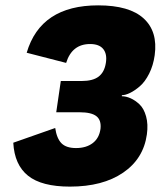

<svg xmlns="http://www.w3.org/2000/svg" viewBox="-20 -690 618 720"><path d="M348.1 -669.9Q465.3 -669.9 518.8 -620.8Q572.3 -571.8 560.1 -482.9Q554.7 -444.3 539.3 -413.8Q523.9 -383.3 504.6 -366.7Q485.4 -350.1 467.8 -341.6Q450.2 -333 437 -333V-329.1Q452.6 -329.1 469.7 -321.5Q486.8 -314 503.2 -298.6Q519.5 -283.2 527.8 -253.7Q536.1 -224.1 530.8 -186Q518.1 -94.7 441.7 -42.5Q365.2 9.8 242.2 9.8Q136.2 9.8 85.2 -31Q34.2 -71.8 29.8 -154.8L187 -210Q192.9 -170.4 210.7 -152.6Q228.5 -134.8 265.1 -134.8Q303.2 -134.8 327.6 -153.3Q352.1 -171.9 356.9 -207Q360.4 -239.3 341.6 -254.2Q322.8 -269 278.8 -269H190.9L208 -386.2H286.1Q328.1 -386.2 349.9 -402.8Q371.6 -419.4 377 -454.1Q382.3 -487.3 367.2 -506.1Q352.1 -524.9 317.9 -524.9Q250 -524.9 228 -454.1L80.1 -492.2Q132.3 -669.9 348.1 -669.9Z"/></svg>

Font: Human Sans Black
Style: Italic
Weight: 800
Italic angle: -8°
Designer: Tim Radville
Foundry: Continuum
Version: Version 1.000;FEAKit 1.0